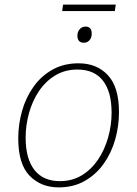

<svg xmlns="http://www.w3.org/2000/svg" viewBox="-20 -804 593 831"><path d="M320 -530Q399 -530 447 -478.5Q495 -427 495 -319Q495 -258 478.5 -200Q462 -142 429 -95.5Q396 -49 347 -21Q298 7 234 7Q157 7 108 -43.5Q59 -94 59 -205Q59 -266 75.5 -324Q92 -382 125 -428.5Q158 -475 207 -502.5Q256 -530 320 -530ZM315 -503Q261 -503 219 -477.5Q177 -452 148.5 -409.5Q120 -367 105.5 -314.5Q91 -262 91 -208Q91 -117 129 -68.5Q167 -20 239 -20Q293 -20 334.5 -45.5Q376 -71 404.5 -113.5Q433 -156 448 -209Q463 -262 463 -316Q463 -407 425.5 -455Q388 -503 315 -503ZM481 -784 477 -756H249L253 -784ZM343 -619Q315 -619 315 -650Q315 -666 325 -677.5Q335 -689 350 -689Q377 -689 377 -658Q377 -641 367.5 -630Q358 -619 343 -619Z"/></svg>

Font: Bitter ExtraLight
Style: Italic
Weight: 200
Italic angle: -9°
Designer: Sol Matas, and Bitter project Authors
Foundry: Sol Matas
Version: Version 2.001